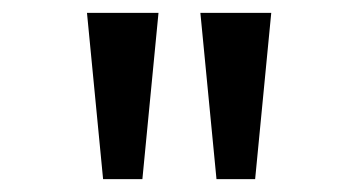

<svg xmlns="http://www.w3.org/2000/svg" viewBox="-20 -749 542 298"><path d="M140 -471 115 -729H226L201 -471ZM316 -471 291 -729H401L376 -471Z"/></svg>

Font: malayalam15
Style: Book
Weight: 400
Designer: Jelle Bosma - Monotype Design Team
Foundry: Monotype Imaging Inc.
Version: Version 2.003